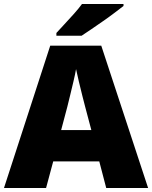

<svg xmlns="http://www.w3.org/2000/svg" viewBox="-20 -947 766 967"><path d="M0 0 233 -717H490L726 0H515L480 -134H248L212 0ZM288 -292H440L409 -409Q404 -428 395 -463.5Q386 -499 377 -537Q368 -575 363 -599Q359 -575 350.5 -539Q342 -503 333.5 -468Q325 -433 319 -409ZM602 -917Q584 -903 557 -882.5Q530 -862 499 -840.5Q468 -819 439.5 -799.5Q411 -780 391 -767H264V-781Q281 -800 305 -825.5Q329 -851 353 -878Q377 -905 393 -927H602Z"/></svg>

Font: Noto Sans Symbols Black
Style: Regular
Weight: 900
Version: Version 2.002